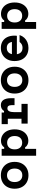

<svg xmlns="http://www.w3.org/2000/svg" viewBox="1813 -2487 874 4540"><g transform="rotate(-90 2250.0 -217.0)"><path d="M375.1 19Q280.3 19 208.6 -21.6Q136.9 -62.3 97.3 -135.7Q57.7 -209.2 57.7 -307.4Q57.7 -405.7 97.3 -479.2Q136.9 -552.6 208.5 -593.2Q280.1 -633.8 374.9 -633.8Q470.7 -633.8 541.9 -593.2Q613.1 -552.6 652.7 -479.2Q692.3 -405.7 692.3 -307.4Q692.3 -209.2 652.7 -135.7Q613.1 -62.3 542 -21.6Q470.9 19 375.1 19ZM375 -126.6Q449.9 -126.6 492.3 -175.2Q534.7 -223.9 534.7 -307.4Q534.7 -391 492.3 -439.6Q449.9 -488.2 375 -488.2Q300.7 -488.2 258 -439.6Q215.3 -391 215.3 -307.4Q215.3 -223.9 258 -175.2Q300.7 -126.6 375 -126.6Z M837.7 200V-614.9H999.7V-554.9H1037.1Q1056.2 -589.9 1097.5 -610.4Q1138.7 -630.9 1188.3 -630.9Q1269.9 -630.9 1331.3 -590.6Q1392.8 -550.4 1427 -477.6Q1461.3 -404.9 1461.3 -307.5Q1461.3 -210.2 1427 -137.3Q1392.8 -64.5 1331.3 -24.2Q1269.9 16 1188.3 16Q1139 16 1097.5 -5Q1055.9 -26 1037.1 -60H999.7V200ZM1146 -129.6Q1219.6 -129.6 1261.7 -177.4Q1303.7 -225.3 1303.7 -307.6Q1303.7 -389.8 1261.7 -437.5Q1219.6 -485.3 1146 -485.3Q1072.4 -485.3 1030.3 -437.4Q988.3 -389.6 988.3 -307.3Q988.3 -225 1030.3 -177.3Q1072.4 -129.6 1146 -129.6Z M1585.1 -614.9H1858.4V-558.5H1895.8Q1915.1 -594.4 1951.9 -614.1Q1988.8 -633.8 2034.7 -633.8Q2114.7 -633.8 2156.3 -573.3Q2197.8 -512.7 2197.8 -396.2V-310.3H2033.3V-381.7Q2033.3 -479.3 1958.6 -479.3Q1912.5 -479.3 1890.2 -437.5Q1867.9 -395.7 1867.9 -309.6V-145.6H2064V0H1597.7V-145.6H1711.8V-469.3H1585.1Z M2625.1 19Q2530.3 19 2458.6 -21.6Q2386.9 -62.3 2347.3 -135.7Q2307.7 -209.2 2307.7 -307.4Q2307.7 -405.7 2347.3 -479.2Q2386.9 -552.6 2458.5 -593.2Q2530.1 -633.8 2624.9 -633.8Q2720.7 -633.8 2791.9 -593.2Q2863.1 -552.6 2902.7 -479.2Q2942.3 -405.7 2942.3 -307.4Q2942.3 -209.2 2902.7 -135.7Q2863.1 -62.3 2792 -21.6Q2720.9 19 2625.1 19ZM2625 -126.6Q2699.9 -126.6 2742.3 -175.2Q2784.7 -223.9 2784.7 -307.4Q2784.7 -391 2742.3 -439.6Q2699.9 -488.2 2625 -488.2Q2550.7 -488.2 2508 -439.6Q2465.3 -391 2465.3 -307.4Q2465.3 -223.9 2508 -175.2Q2550.7 -126.6 2625 -126.6Z M3207.3 -372.4H3583.5L3533.9 -310.9Q3533.9 -400.1 3496.8 -446.9Q3459.8 -493.7 3386.5 -493.7Q3312.9 -493.7 3273.1 -444.6Q3233.3 -395.6 3233.3 -310.9Q3233.3 -220.1 3272.3 -170.6Q3311.4 -121.1 3390.5 -121.1Q3435.4 -121.1 3470 -139.7Q3504.5 -158.3 3528.3 -191.4H3691.8Q3669.3 -125.5 3625.4 -78.3Q3581.4 -31 3520.3 -6Q3459.3 19 3386.1 19Q3291.6 19 3222 -21.1Q3152.4 -61.3 3114.3 -135.1Q3076.2 -209 3076.2 -310.9Q3076.2 -407.9 3115.6 -480.4Q3154.9 -552.9 3224.7 -593.3Q3294.6 -633.8 3386.5 -633.8Q3475.7 -633.8 3541 -595Q3606.3 -556.1 3641.9 -484Q3677.5 -411.9 3677.5 -311.5Q3677.5 -296.7 3676.2 -281.8Q3675 -266.8 3673.3 -255.1H3207.3Z M3837.7 200V-614.9H3999.7V-554.9H4037.1Q4056.2 -589.9 4097.5 -610.4Q4138.7 -630.9 4188.3 -630.9Q4269.9 -630.9 4331.3 -590.6Q4392.8 -550.4 4427 -477.6Q4461.3 -404.9 4461.3 -307.5Q4461.3 -210.2 4427 -137.3Q4392.8 -64.5 4331.3 -24.2Q4269.9 16 4188.3 16Q4139 16 4097.5 -5Q4055.9 -26 4037.1 -60H3999.7V200ZM4146 -129.6Q4219.6 -129.6 4261.7 -177.4Q4303.7 -225.3 4303.7 -307.6Q4303.7 -389.8 4261.7 -437.5Q4219.6 -485.3 4146 -485.3Q4072.4 -485.3 4030.3 -437.4Q3988.3 -389.6 3988.3 -307.3Q3988.3 -225 4030.3 -177.3Q4072.4 -129.6 4146 -129.6Z"/></g></svg>

Font: Martian Mono SemiExpanded
Style: Regular
Weight: 400
Width: 6
Monospace: yes
Designer: Roman Shamin
Foundry: Evil Martians
Version: Version 1.000